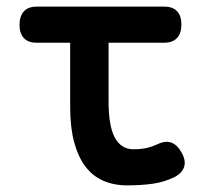

<svg xmlns="http://www.w3.org/2000/svg" viewBox="-20 -550 640 580"><path d="M476 -530Q502 -530 515 -516Q528 -502 528 -476Q528 -450 515 -435.5Q502 -421 476 -421H308V-244Q308 -169 327 -134Q346 -99 384 -99Q402 -99 418.5 -102Q435 -105 455 -114Q480 -126 498 -119Q516 -112 528 -90Q542 -66 536.5 -47Q531 -28 509 -16Q477 0 441.5 5Q406 10 365 10Q324 10 292 -4Q260 -18 238 -47Q216 -76 204 -120.5Q192 -165 192 -227V-421H90Q65 -421 52 -435Q39 -449 39 -475Q39 -501 52 -515.5Q65 -530 91 -530Z"/></svg>

Font: Maple Mono SemiBold
Style: Regular
Weight: 600
Monospace: yes
Designer: subframe7536
Version: Version 7.000